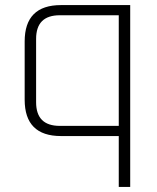

<svg xmlns="http://www.w3.org/2000/svg" viewBox="-20 -535 617 755"><path d="M77 -143V-372Q77 -515 220 -515H492V200H447V0H220Q77 0 77 -143ZM122 -133Q122 -40 215 -40H447V-475H215Q122 -475 122 -382Z"/></svg>

Font: Oxanium ExtraLight
Style: Regular
Weight: 200
Designer: Severin Meyer
Version: Version 2.000